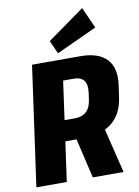

<svg xmlns="http://www.w3.org/2000/svg" viewBox="-103 -1038 801 1106"><g transform="rotate(-10 297.5 -485.5)"><path d="M116 -700H398Q504 -700 552.5 -648.5Q601 -597 587 -498L577 -428Q564 -332 501.5 -282Q439 -232 332 -232H221L238 -353H305Q348 -353 373 -376Q398 -399 404 -447L409 -482Q416 -532 398 -555.5Q380 -579 337 -579H238L282 -618L196 0H18ZM286 -266H463L528 0H348ZM512 -848 275 -739 240 -816 457 -971Z"/></g></svg>

Font: Pathway Extreme Condensed ExtraBold
Style: Italic
Weight: 800
Width: 3
Italic angle: -8°
Version: Version 1.001;gftools[0.9.26]